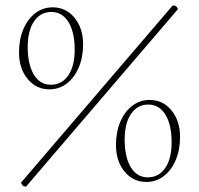

<svg xmlns="http://www.w3.org/2000/svg" viewBox="-20 -675 733 707"><path d="M76 12Q66 12 62.5 7Q59 2 57 -2L616 -655Q626 -655 630 -650.5Q634 -646 635 -641ZM162 -346Q113 -346 81.5 -384.5Q50 -423 50 -482Q50 -530 66 -567.5Q82 -605 110 -626.5Q138 -648 174 -648Q223 -648 254.5 -609.5Q286 -571 286 -512Q286 -464 270 -426.5Q254 -389 226 -367.5Q198 -346 162 -346ZM167 -363Q208 -363 231.5 -397.5Q255 -432 255 -492Q255 -557 232 -594Q209 -631 169 -631Q129 -631 105.5 -596.5Q82 -562 82 -502Q82 -438 104.5 -400.5Q127 -363 167 -363ZM519 -5Q470 -5 438.5 -43.5Q407 -82 407 -141Q407 -189 423 -226.5Q439 -264 467 -285.5Q495 -307 531 -307Q580 -307 611.5 -268.5Q643 -230 643 -171Q643 -123 627 -85.5Q611 -48 583 -26.5Q555 -5 519 -5ZM524 -22Q565 -22 588.5 -56.5Q612 -91 612 -151Q612 -216 589 -253Q566 -290 526 -290Q486 -290 462.5 -255.5Q439 -221 439 -161Q439 -97 461.5 -59.5Q484 -22 524 -22Z"/></svg>

Font: Petrona Thin
Style: Regular
Weight: 100
Designer: Ringo R. Seeber
Foundry: Ringo R. Seeber
Version: Version 2.001; ttfautohint (v1.8.3)